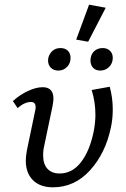

<svg xmlns="http://www.w3.org/2000/svg" viewBox="-20 -793 539 819"><path d="M90 -108Q90 -126 95 -153L129 -316Q132 -327 132 -336Q132 -358 112 -358Q85 -358 55 -332L35 -362Q65 -389 99.5 -405Q134 -421 162 -421Q208 -421 208 -372Q208 -362 204 -340L169 -173Q164 -153 164 -130Q164 -93 182.5 -73Q201 -53 234 -53Q288 -53 325 -100.5Q362 -148 379 -229Q387 -269 387 -303Q387 -358 371 -409L448 -423Q461 -376 461 -326Q461 -285 453 -249Q430 -139 364 -66.5Q298 6 206 6Q151 6 120.5 -24.5Q90 -55 90 -108ZM305 -624 360 -773 431 -760 356 -615ZM185 -535Q185 -542 186 -546Q191 -565 204.5 -576.5Q218 -588 238 -588Q258 -588 269.5 -576.5Q281 -565 281 -546Q281 -523 266 -507.5Q251 -492 229 -492Q209 -492 197 -504Q185 -516 185 -535ZM366 -534Q366 -542 367 -546Q370 -565 384 -576.5Q398 -588 418 -588Q437 -588 449 -576.5Q461 -565 461 -546Q461 -523 445.5 -507.5Q430 -492 408 -492Q388 -492 377 -504Q366 -516 366 -534Z"/></svg>

Font: Ysabeau Medium
Style: Italic
Weight: 500
Italic angle: -12°
Designer: Christian Thalmann (Catharsis Fonts)
Version: Version 0.003